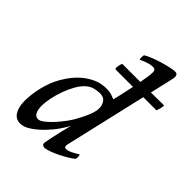

<svg xmlns="http://www.w3.org/2000/svg" viewBox="-217 -882 1015 1015"><g transform="rotate(45 290.5 -375.0)"><path d="M309 -170Q300 -151 278.5 -120Q257 -89 229 -60Q201 -31 169.5 -9.5Q138 12 110 12Q84 12 69 -3.5Q54 -19 47.5 -44Q41 -69 42 -100Q43 -131 48.5 -162.5Q54 -194 63 -222.5Q72 -251 81 -270Q94 -298 115 -328.5Q136 -359 163.5 -384Q191 -409 226 -425.5Q261 -442 302 -442Q328 -442 345 -435.5Q362 -429 368 -427Q373 -445 377 -464Q381 -481 385.5 -502.5Q390 -524 395 -547H266Q262 -547 261 -552Q260 -557 261 -564Q262 -571 264 -579Q266 -587 268 -593H404Q409 -618 412 -639.5Q415 -661 415 -675Q415 -695 402 -696Q385 -698 363.5 -691.5Q342 -685 319 -674Q316 -677 316 -690Q316 -698 316.5 -701Q317 -704 319 -707Q335 -717 359.5 -726.5Q384 -736 409 -743.5Q434 -751 456.5 -756Q479 -761 491 -762Q503 -763 508.5 -758.5Q514 -754 515 -746.5Q516 -739 514 -728.5Q512 -718 509 -706L483 -593L580 -594Q582 -591 579 -575.5Q576 -560 570 -547H472L365 -85Q363 -77 365.5 -70.5Q368 -64 377 -64Q391 -64 410.5 -74Q430 -84 448 -95Q452 -91 452 -79Q452 -71 451 -68Q450 -65 448 -62Q434 -51 414 -39Q394 -27 372.5 -16.5Q351 -6 330 2Q309 10 293 12Q287 12 279 8Q271 4 273 -10Q274 -18 283 -60.5Q292 -103 309 -170ZM349 -334Q351 -360 338 -380Q325 -400 296 -400Q276 -400 254 -394Q232 -388 212 -369Q194 -352 178 -323.5Q162 -295 150 -262Q138 -229 131 -195Q124 -161 124 -133.5Q124 -106 133 -88.5Q142 -71 161 -71Q173 -71 190 -83.5Q207 -96 223.5 -113Q240 -130 254.5 -147.5Q269 -165 276 -175Q287 -190 298.5 -209.5Q310 -229 320 -249Q330 -269 337.5 -288.5Q345 -308 348 -325Z"/></g></svg>

Font: Lusitana
Style: Italic
Weight: 400
Italic angle: -12°
Designer: Ana Paula Megda
Foundry: Ana Paula Megda
Version: Version 1.000; ttfautohint (v1.1) -l 8 -r 50 -G 200 -x 14 -D